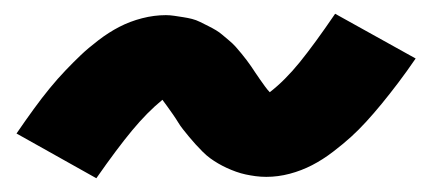

<svg xmlns="http://www.w3.org/2000/svg" viewBox="-20 -439 640 279"><path d="M120 -180 4 -245Q17 -264 29 -280.5Q41 -297 52.5 -311Q64 -325 75.5 -337Q87 -349 97.5 -359Q108 -369 123 -380.5Q138 -392 153.5 -400Q169 -408 186.5 -412.5Q204 -417 221 -417Q227 -417 233.5 -416Q240 -415 246.5 -414Q253 -413 259 -411.5Q265 -410 271 -407Q277 -404 283 -401Q289 -398 294 -395Q299 -392 303 -388.5Q307 -385 312.5 -380.5Q318 -376 322.5 -371Q327 -366 331 -361Q335 -356 338.5 -351.5Q342 -347 345 -342.5Q348 -338 351 -333.5Q354 -329 357.5 -324Q361 -319 365 -313.5Q369 -308 372 -305Q394 -322 415.5 -348.5Q437 -375 467 -419L584 -354Q571 -335 558.5 -318.5Q546 -302 534.5 -288Q523 -274 512 -262Q501 -250 490 -240Q479 -230 464 -218.5Q449 -207 433.5 -199Q418 -191 401 -186.5Q384 -182 367 -182Q359 -182 351.5 -183Q344 -184 337 -185.5Q330 -187 323 -189.5Q316 -192 309.5 -195Q303 -198 297 -201.5Q291 -205 285.5 -209Q280 -213 274.5 -218.5Q269 -224 264 -229.5Q259 -235 254.5 -240.5Q250 -246 246 -251Q242 -256 239 -261Q236 -266 231.5 -272.5Q227 -279 223 -284.5Q219 -290 216 -294Q194 -276 172 -249.5Q150 -223 120 -180Z"/></svg>

Font: Iosevka Slab HvExObl
Style: Regular
Weight: 900
Width: 7
Italic angle: -9°
Monospace: yes
Designer: Belleve Invis
Foundry: Belleve Invis
Version: Version 11.1.1; ttfautohint (v1.8.3)